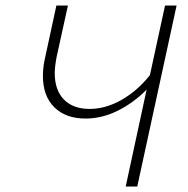

<svg xmlns="http://www.w3.org/2000/svg" viewBox="-20 -678 683 698"><path d="M622 -658 479 0H437L513 -352Q464 -303 407 -275Q350 -247 291 -247Q219 -247 177.5 -288Q136 -329 136 -402Q136 -433 143 -464L185 -658H227L186 -472Q179 -435 179 -413Q179 -350 212.5 -316Q246 -282 306 -282Q364 -282 422 -315Q480 -348 525 -405L580 -658Z"/></svg>

Font: Ysabeau Light
Style: Italic
Weight: 300
Italic angle: -12°
Designer: Christian Thalmann (Catharsis Fonts)
Version: Version 0.003